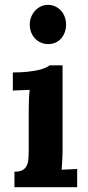

<svg xmlns="http://www.w3.org/2000/svg" viewBox="-20 -783 367 803"><path d="M241.7 -160.6Q241.7 -153.3 241.5 -143.1Q241.2 -132.8 240.7 -121.1Q240.2 -109.4 239.5 -96.9Q238.8 -84.5 237.8 -73.2L302.7 -76.2V0H40.5V-64.9Q61.5 -64.9 73.5 -71.3Q85.4 -77.6 91.3 -89.4Q97.2 -101.1 98.6 -117.4Q100.1 -133.8 100.1 -153.8V-319.8Q100.1 -337.9 100.8 -361.3Q101.6 -384.8 104 -407.2L33.7 -404.3V-480Q68.4 -480 95 -482.9Q121.6 -485.8 140.4 -490.2Q159.2 -494.6 170.7 -499.8Q182.1 -504.9 187.5 -509.8H241.7ZM256.3 -680.2Q256.3 -663.1 251 -648.4Q245.6 -633.8 236.1 -622.6Q226.6 -611.3 212.6 -605Q198.7 -598.6 182.1 -598.6Q165 -598.6 150.6 -605Q136.2 -611.3 126 -622.6Q115.7 -633.8 110.1 -648.4Q104.5 -663.1 104.5 -680.2Q104.5 -697.3 110.6 -712.4Q116.7 -727.5 127.2 -738.8Q137.7 -750 151.4 -756.3Q165 -762.7 180.7 -762.7Q196.8 -762.7 210.7 -756.3Q224.6 -750 234.9 -738.8Q245.1 -727.5 250.7 -712.4Q256.3 -697.3 256.3 -680.2Z"/></svg>

Font: DimaBanoo
Style: Bold
Weight: 800
Designer: R.Balvardi
Foundry: R.Balvardi
Version: Version 1.0.0-alpha3